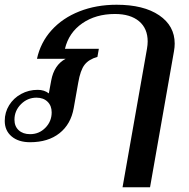

<svg xmlns="http://www.w3.org/2000/svg" viewBox="-40 -590 797 810"><path d="M580 -384Q583 -401 583 -415Q583 -470 546.5 -500.5Q510 -531 445 -531Q364 -531 307 -491.5Q250 -452 234 -384H377L371 -350Q335 -340 317 -317Q299 -294 290 -241L271 -134Q259 -66 211 -28Q163 10 87 10Q38 10 9 -14.5Q-20 -39 -20 -80Q-20 -116 -1.5 -146Q17 -176 49 -193.5Q81 -211 119 -211Q147 -211 166 -196L176 -250Q188 -316 237 -342H116Q131 -411 177.5 -462.5Q224 -514 295 -542Q366 -570 452 -570Q566 -570 631.5 -525.5Q697 -481 697 -406Q697 -391 694 -374L593 200H477ZM178 -116Q178 -144 160.5 -161Q143 -178 114 -178Q76 -178 48.5 -150.5Q21 -123 21 -85Q21 -57 39 -40.5Q57 -24 87 -24Q125 -24 151.5 -51Q178 -78 178 -116Z"/></svg>

Font: Fahkwang Medium
Style: Italic
Weight: 500
Italic angle: -10°
Version: Version 1.000; ttfautohint (v1.6)